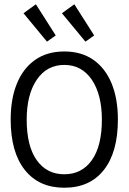

<svg xmlns="http://www.w3.org/2000/svg" viewBox="-20 -868 603 899"><path d="M281 11Q162 11 96 -72.5Q30 -156 30 -308Q30 -406 59.5 -477.5Q89 -549 145 -588Q201 -627 281 -627Q361 -627 417 -588Q473 -549 502.5 -477.5Q532 -406 532 -308Q532 -156 466.5 -72.5Q401 11 281 11ZM281 -52Q363 -52 410 -118Q457 -184 457 -308Q457 -425 410 -494.5Q363 -564 281 -564Q199 -564 152 -494.5Q105 -425 105 -308Q105 -184 152 -118Q199 -52 281 -52ZM200 -673 90 -806 148 -848 241 -702ZM380 -673 270 -806 328 -848 421 -702Z"/></svg>

Font: Inconsolata SemiExpanded Thin
Style: Regular
Weight: 100
Width: 6
Monospace: yes
Designer: Raph Levien, Cyreal, Brenton Simpson
Foundry: Raph Levien, Cyreal, Google
Version: Version 3.100; ttfautohint (v1.8.4.7-5d5b)